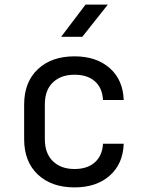

<svg xmlns="http://www.w3.org/2000/svg" viewBox="-20 -805 640 835"><path d="M304 10Q204 10 144.5 -46Q85 -102 85 -200V-350Q85 -448 144.5 -504Q204 -560 304 -560Q399 -560 457 -509Q515 -458 518 -370H428Q425 -423 392.5 -451.5Q360 -480 304 -480Q245 -480 210 -446.5Q175 -413 175 -351V-200Q175 -138 210 -104Q245 -70 304 -70Q360 -70 392.5 -99Q425 -128 428 -180H518Q515 -92 457 -41Q399 10 304 10ZM246 -645 352 -785H449L338 -645Z"/></svg>

Font: Liga JetBrainsMono Nerd Font
Style: Regular
Weight: 400
Designer: Philipp Nurullin, Konstantin Bulenkov
Foundry: JetBrains
Version: Version 2.225; ttfautohint (v1.8.3)